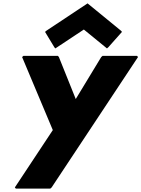

<svg xmlns="http://www.w3.org/2000/svg" viewBox="-20 -851 838 1138"><path d="M588 -520 580 -513 429 -264 329 -513 323 -520H119L111 -513L293 -80L68 260L74 267H278L286 260L798 -513L792 -520ZM255 -669 247 -662 302 -571 308 -564 477 -676 614 -564 622 -571 703 -662 697 -669 499 -831Z"/></svg>

Font: Hussar Woodtype
Style: BlkObl
Weight: 900
Foundry: Cannot Into Space Fonts
Version: Version 1.07